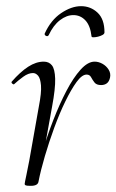

<svg xmlns="http://www.w3.org/2000/svg" viewBox="-20 -595 378 623"><path d="M105 -6 95 -7Q103 -50 118 -102Q133 -154 153 -205.5Q173 -257 195.5 -300Q218 -343 241.5 -369Q265 -395 287 -395Q300 -395 312.5 -388Q325 -381 332.5 -369Q340 -357 337 -343Q334 -330 326.5 -324.5Q319 -319 308 -319Q293 -319 286.5 -327.5Q280 -336 275.5 -344.5Q271 -353 261 -353Q246 -353 228.5 -329Q211 -305 192 -266Q173 -227 156 -180.5Q139 -134 125.5 -88Q112 -42 105 -6ZM80 8Q67 8 63.5 6.5Q60 5 60 2Q60 -1 65.5 -26.5Q71 -52 75 -74L106 -249Q115 -295 113 -318Q111 -341 103.5 -349.5Q96 -358 87 -358Q72 -358 55.5 -346Q39 -334 26 -322Q24 -320 20 -323.5Q16 -327 18 -330Q46 -362 71.5 -378.5Q97 -395 122 -395Q139 -395 148.5 -383Q158 -371 159 -339.5Q160 -308 149 -249L105 -6Q103 8 80 8ZM277 -477Q273 -512 257 -529Q241 -546 218 -546Q196 -546 174.5 -529.5Q153 -513 138 -481Q135 -476 129.5 -478.5Q124 -481 125 -486Q145 -530 178.5 -552.5Q212 -575 243 -575Q274 -575 296.5 -554Q319 -533 319 -490Q319 -485 312.5 -481.5Q306 -478 298 -476Q290 -474 283.5 -474Q277 -474 277 -477Z"/></svg>

Font: Cormorant Light
Style: Italic
Weight: 300
Italic angle: -10°
Designer: Christian Thalmann (Catharsis Fonts)
Foundry: Catharsis Fonts
Version: Version 4.000